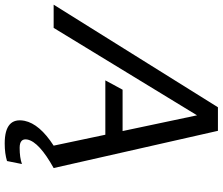

<svg xmlns="http://www.w3.org/2000/svg" viewBox="-142 -653 946 816"><g transform="rotate(90 331.0 -245.0)"><path d="M41.5 0H-57.1L378.9 -698.2H479L637.2 0Q526.4 61.5 516.1 111.3Q509.8 144.5 551.3 144.5Q592.8 144.5 620.1 134.8L607.4 198.2Q575.7 208 532.7 208Q419.9 208 436.5 123.5Q449.7 59.6 542 0L495.6 -219.7H264.6L304.2 -293H480L413.1 -609.4Z"/></g></svg>

Font: Sansation
Style: Italic
Weight: 400
Designer: Bernd Montag
Version: Version 1.301